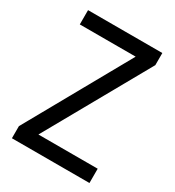

<svg xmlns="http://www.w3.org/2000/svg" viewBox="-173 -817 840 920"><g transform="rotate(30 247.5 -357.0)"><path d="M463 0V-79H135L454 -647V-714H43V-635H352L34 -67V0Z"/></g></svg>

Font: Noto Sans Bengali SemiCondensed
Style: Regular
Weight: 400
Width: 4
Designer: Jelle Bosma - Monotype Design Team
Foundry: Monotype Imaging Inc.
Version: Version 2.003